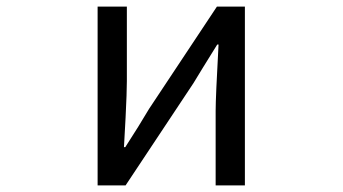

<svg xmlns="http://www.w3.org/2000/svg" viewBox="-20 -563 1040 583"><path d="M276.4 0V-543H365.2V-316.4Q365.2 -283.2 361.3 -205.6Q357.4 -127.9 356.4 -116.2H360.4Q403.3 -182.6 432.6 -232.4L638.7 -543H723.6V0H634.8V-226.6Q634.8 -267.6 643.6 -427.7H639.6Q587.9 -344.7 567.4 -310.5L361.3 0Z"/></svg>

Font: GenEi Gothic M Regular
Style: Regular
Weight: 400
Designer: o_tamon (Modified); [Source Han Sans]
Ryoko NISHIZUKA  (kana & ideographs); Paul D. Hunt (Latin, Greek & Cyrillic); Wenl
Version: Version 1.1a;Original Version 1.004